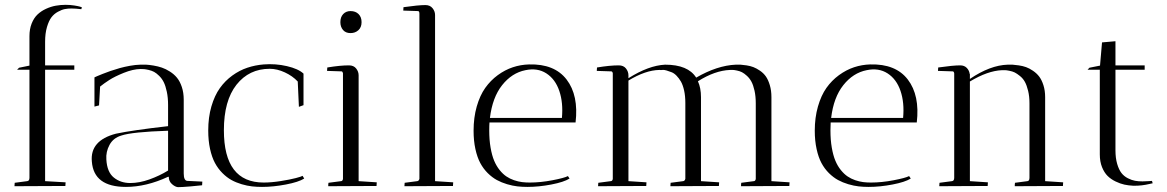

<svg xmlns="http://www.w3.org/2000/svg" viewBox="-20 -771 4838 796"><path d="M102.1 -481.9H50.8L59.1 -490.2L102.1 -499V-621.1Q102.1 -650.4 111.3 -673.6Q120.6 -696.8 135.5 -710.9Q150.4 -725.1 170.7 -734.4Q190.9 -743.7 210.9 -747.3Q231 -751 252 -751Q270.5 -751 287.6 -748.3Q304.7 -745.6 312.5 -743.2L319.8 -740.2L316.9 -732.9Q293 -735.8 275.9 -735.8Q261.7 -735.8 249 -733.4Q236.3 -731 220.5 -722.4Q204.6 -713.9 193.6 -699.7Q182.6 -685.5 174.8 -659.2Q167 -632.8 167 -598.1V-500H288.1V-481.9H167V-20L252 -15.1Q252 -14.6 251.5 -7.6Q251 -0.5 251 0L40 1Q40 -1.5 40.5 -6.1Q41 -10.7 41 -13.2L92.8 -20Q102.1 -21 102.1 -34.2Z M679.7 -38.1H676.8Q586.4 3.9 502 3.9Q368.7 3.9 360.8 -101.1Q352.5 -188.5 460.9 -216.8Q530.3 -231.4 676.8 -248V-335.9Q676.8 -366.2 671.6 -390.6Q666.5 -415 658.9 -430.2Q651.4 -445.3 639.9 -456.5Q628.4 -467.8 618.9 -472.9Q609.4 -478 596.7 -481Q584 -483.9 577.6 -484.4Q571.3 -484.9 563 -484.9Q531.2 -484.4 493.2 -469Q455.1 -453.6 432.9 -439.2Q410.6 -424.8 395 -412.1L390.6 -334L371.6 -329.1V-450.2L382.3 -455.1Q393.1 -459.5 405.5 -464.6Q418 -469.7 437.7 -476.6Q457.5 -483.4 476.8 -488.8Q496.1 -494.1 519 -498.3Q542 -502.4 562 -502.9Q574.2 -503.4 585.7 -502.9Q597.2 -502.4 616.2 -499.3Q635.3 -496.1 651.1 -490.7Q667 -485.4 684.3 -474.4Q701.7 -463.4 713.9 -448.5Q726.1 -433.6 733.9 -410.2Q741.7 -386.7 741.7 -357.9V-51.8Q741.7 -21 757.8 -21L818.8 -18.1L817.9 -2.9Q808.6 -1.5 771.2 1.7Q733.9 4.9 717.8 4.9Q706.1 3.9 692.9 -7.8Q679.7 -19.5 679.7 -38.1ZM520 -12.2Q557.6 -12.2 599.4 -27.1Q641.1 -42 676.8 -64V-229Q526.9 -224.1 482.9 -209Q449.7 -199.2 434.1 -170.4Q418.5 -141.6 420.9 -109.9Q423.8 -57.6 451.9 -34.9Q480 -12.2 520 -12.2Z M1219.2 -328.1 1214.4 -433.1Q1192.9 -456.1 1160.9 -470.9Q1128.9 -485.8 1098.1 -485.8Q1012.7 -485.8 960.4 -419.7Q908.2 -353.5 908.2 -231Q908.2 -14.2 1073.2 -14.2Q1105 -14.2 1143.6 -20.3Q1182.1 -26.4 1206.3 -32.7Q1230.5 -39.1 1234.4 -42L1241.2 -30.8Q1217.8 -16.1 1165.3 -6.1Q1112.8 3.9 1066.4 3.9Q1044.4 3.9 1024.7 1.7Q1004.9 -0.5 981.7 -7.3Q958.5 -14.2 939.5 -24.7Q920.4 -35.2 902.1 -53.5Q883.8 -71.8 871.1 -95.5Q858.4 -119.1 850.8 -153.6Q843.3 -188 843.3 -230Q843.3 -284.7 856.4 -329.8Q869.6 -375 891.4 -405.5Q913.1 -436 943.1 -457.8Q973.1 -479.5 1005.4 -490.2Q1037.6 -501 1073.2 -503.9Q1122.6 -507.8 1169.7 -496.8Q1216.8 -485.8 1238.3 -465.8V-335Z M1466.8 -459V-20L1542 -15.1Q1542 -14.6 1541.5 -7.6Q1541 -0.5 1541 0L1340.8 1Q1340.8 -8.3 1341.8 -13.2L1394 -20Q1399.9 -20 1401.9 -28.8V-467.8Q1399.9 -475.1 1396 -475.1L1335.9 -477.1L1336.9 -491.2Q1389.6 -500 1426.8 -500Q1446.3 -500 1456.5 -487.1Q1466.8 -474.1 1466.8 -459ZM1391.1 -679.2Q1391.1 -700.2 1402.8 -712.6Q1414.6 -725.1 1433.1 -725.1Q1454.1 -725.1 1466.6 -712.6Q1479 -700.2 1479 -679.2Q1479 -657.7 1465.8 -645.8Q1452.6 -633.8 1433.1 -633.8Q1413.1 -633.8 1402.1 -646.7Q1391.1 -659.7 1391.1 -679.2Z M1783.7 -709V-20L1858.9 -15.1Q1858.9 -14.6 1858.4 -7.6Q1857.9 -0.5 1857.9 0L1656.7 1Q1656.7 -1.5 1657.2 -6.1Q1657.7 -10.7 1657.7 -13.2L1710 -20Q1716.8 -21 1718.8 -29.8V-713.9Q1718.8 -725.1 1712.9 -725.1L1651.9 -727.1L1652.8 -741.2Q1714.4 -750 1743.7 -750Q1762.7 -750 1773.2 -737.1Q1783.7 -724.1 1783.7 -709Z M2366.2 -263.2H2009.3Q2008.3 -252 2008.3 -230Q2008.3 -190.9 2013.9 -158.7Q2019.5 -126.5 2028.8 -104.5Q2038.1 -82.5 2051.5 -65.9Q2064.9 -49.3 2079.3 -39.6Q2093.8 -29.8 2111.1 -23.9Q2128.4 -18.1 2143.8 -16.1Q2159.2 -14.2 2176.3 -14.2Q2220.7 -14.2 2270.3 -23.7Q2319.8 -33.2 2334.5 -41L2341.3 -30.8Q2317.9 -16.1 2265.9 -6.1Q2213.9 3.9 2166.5 3.9Q2145 3.9 2125.2 1.7Q2105.5 -0.5 2082.3 -7.3Q2059.1 -14.2 2039.8 -24.7Q2020.5 -35.2 2002.2 -53.2Q1983.9 -71.3 1971.2 -95Q1958.5 -118.7 1950.9 -153.1Q1943.4 -187.5 1943.4 -229Q1943.4 -283.7 1956.5 -329.6Q1969.7 -375.5 1991.7 -406.5Q2013.7 -437.5 2043.7 -459.5Q2073.7 -481.4 2106.2 -492.2Q2138.7 -502.9 2173.3 -503.9Q2278.8 -506.8 2329.1 -441.2Q2379.4 -375.5 2366.2 -263.2ZM2158.2 -480Q2102.1 -468.8 2061.8 -418Q2021.5 -367.2 2011.2 -282.2H2309.6Q2315.4 -345.2 2298.8 -394Q2282.2 -442.9 2245.1 -466.8Q2208 -490.7 2158.2 -480Z M2585.4 -459V-446.8Q2668.9 -499.5 2737.3 -502.9Q2832.5 -502.9 2866.2 -449.2Q2953.1 -499.5 3030.3 -502.9Q3040.5 -503.4 3049.8 -502.9Q3059.1 -502.4 3075 -500Q3090.8 -497.6 3103.5 -492.7Q3116.2 -487.8 3130.9 -477.8Q3145.5 -467.8 3155.3 -453.9Q3165 -439.9 3171.6 -417.7Q3178.2 -395.5 3178.2 -368.2V-20L3253.4 -15.1Q3253.4 -14.6 3252.9 -7.6Q3252.4 -0.5 3252.4 0L3052.2 1Q3052.2 -8.3 3053.2 -13.2L3105.5 -20Q3111.3 -20 3113.3 -28.8V-342.8Q3113.3 -371.6 3108.2 -394.8Q3103 -418 3095.5 -432.1Q3087.9 -446.3 3076.7 -456.5Q3065.4 -466.8 3056.4 -471.4Q3047.4 -476.1 3035.6 -478.5Q3023.9 -481 3019 -481Q3014.2 -481 3007.8 -481Q3006.8 -481 3006.3 -481Q2943.8 -478.5 2873.5 -434.1Q2886.2 -406.2 2886.2 -368.2V-20L2961.4 -15.1Q2961.4 -14.6 2960.9 -7.6Q2960.4 -0.5 2960.4 0L2759.3 1Q2759.3 -1.5 2759.8 -6.1Q2760.3 -10.7 2760.3 -13.2L2812.5 -20Q2819.3 -21 2821.3 -29.8V-344.2Q2821.3 -373 2816.2 -396Q2811 -418.9 2803 -432.9Q2794.9 -446.8 2784.7 -457.3Q2774.4 -467.8 2763.9 -471.7Q2753.4 -475.6 2743.4 -478.8Q2733.4 -481.9 2726.3 -481Q2719.2 -480 2715.3 -481Q2713.9 -481 2713.4 -481Q2656.2 -480 2585.4 -437V-20L2660.2 -15.1Q2660.2 -14.6 2659.7 -7.6Q2659.2 -0.5 2659.2 0L2459.5 1Q2459.5 -8.3 2460.4 -13.2L2512.2 -20Q2518.6 -20 2520.5 -28.8V-467.8Q2518.6 -475.1 2514.2 -475.1L2454.1 -477.1L2455.1 -491.2Q2507.8 -500 2545.4 -500Q2564.9 -500 2575.2 -487.1Q2585.4 -474.1 2585.4 -459Z M3780.8 -263.2H3423.8Q3422.9 -252 3422.9 -230Q3422.9 -190.9 3428.5 -158.7Q3434.1 -126.5 3443.4 -104.5Q3452.6 -82.5 3466.1 -65.9Q3479.5 -49.3 3493.9 -39.6Q3508.3 -29.8 3525.6 -23.9Q3543 -18.1 3558.3 -16.1Q3573.7 -14.2 3590.8 -14.2Q3635.3 -14.2 3684.8 -23.7Q3734.4 -33.2 3749 -41L3755.9 -30.8Q3732.4 -16.1 3680.4 -6.1Q3628.4 3.9 3581.1 3.9Q3559.6 3.9 3539.8 1.7Q3520 -0.5 3496.8 -7.3Q3473.6 -14.2 3454.3 -24.7Q3435.1 -35.2 3416.7 -53.2Q3398.4 -71.3 3385.7 -95Q3373 -118.7 3365.5 -153.1Q3357.9 -187.5 3357.9 -229Q3357.9 -283.7 3371.1 -329.6Q3384.3 -375.5 3406.2 -406.5Q3428.2 -437.5 3458.3 -459.5Q3488.3 -481.4 3520.8 -492.2Q3553.2 -502.9 3587.9 -503.9Q3693.4 -506.8 3743.7 -441.2Q3793.9 -375.5 3780.8 -263.2ZM3572.8 -480Q3516.6 -468.8 3476.3 -418Q3436 -367.2 3425.8 -282.2H3724.1Q3730 -345.2 3713.4 -394Q3696.8 -442.9 3659.7 -466.8Q3622.6 -490.7 3572.8 -480Z M3936 -466.8Q3934.6 -475.1 3929.7 -475.1L3868.7 -477.1L3869.6 -491.2Q3931.2 -500 3960.9 -500Q3978 -500 3988.3 -489.3Q3998.5 -478.5 4000 -464.8H4001V-443.8Q4084.5 -500.5 4157.7 -502.9Q4168 -503.4 4177.5 -502.9Q4187 -502.4 4203.6 -500Q4220.2 -497.6 4233.9 -492.7Q4247.6 -487.8 4262.7 -477.5Q4277.8 -467.3 4288.3 -453.6Q4298.8 -439.9 4305.9 -417.7Q4313 -395.5 4313 -368.2V-20L4387.7 -15.1Q4387.7 -14.6 4387.2 -7.6Q4386.7 -0.5 4386.7 0L4187 1Q4187 -8.3 4188 -13.2L4239.7 -20Q4248 -21 4248 -34.2V-342.8Q4248 -371.6 4242.4 -394.5Q4236.8 -417.5 4229 -431.6Q4221.2 -445.8 4208.7 -455.8Q4196.3 -465.8 4187 -470.5Q4177.7 -475.1 4165 -477.5Q4152.3 -480 4147.5 -480Q4142.6 -480 4135.7 -480Q4134.3 -480 4133.8 -480Q4074.7 -477.5 4001 -433.1V-20L4075.7 -15.1Q4075.7 -14.6 4075.2 -7.6Q4074.7 -0.5 4074.7 0L3874 1Q3874 -1.5 3874.5 -6.1Q3875 -10.7 3875 -13.2L3926.8 -20Q3936 -21 3936 -34.2Z M4548.8 -595.2 4604.5 -600.1V-500H4725.6V-481.9H4604.5V-147.9Q4604.5 -115.7 4611.6 -91.6Q4618.7 -67.4 4629.4 -53.7Q4640.1 -40 4656 -32Q4671.9 -23.9 4685.8 -21.5Q4699.7 -19 4716.8 -19Q4726.6 -19 4741 -20Q4755.4 -21 4755.9 -21L4758.8 -11.2Q4757.3 -11.2 4744.6 -8.1Q4731.9 -4.9 4714.1 -2.7Q4696.3 -0.5 4677.7 -1Q4658.7 -2 4641.6 -5.6Q4624.5 -9.3 4605.2 -18.6Q4585.9 -27.8 4572 -41.5Q4558.1 -55.2 4548.8 -78.1Q4539.6 -101.1 4539.6 -130.9V-481.9H4488.8L4496.6 -490.2L4540.5 -499Z"/></svg>

Font: Antic Didone
Style: Regular
Weight: 400
Designer: Santiago Orozco
Foundry: Santiago Orozco
Version: Version 2.000